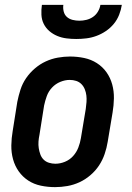

<svg xmlns="http://www.w3.org/2000/svg" viewBox="-20 -760 540 788"><path d="M206 8Q176 8 147.5 2Q119 -4 96 -19Q73 -34 57 -56.5Q41 -79 33.5 -106.5Q26 -134 26.5 -163.5Q27 -193 32 -222L51 -342Q56 -367 64 -392Q72 -417 87 -439Q102 -461 123 -479Q144 -497 168 -508Q192 -519 217.5 -523.5Q243 -528 267 -528Q297 -528 325.5 -522Q354 -516 377.5 -501Q401 -486 417 -463.5Q433 -441 440.5 -413.5Q448 -386 447.5 -356.5Q447 -327 442 -298L422 -178Q418 -153 409.5 -128Q401 -103 386.5 -81Q372 -59 351 -41Q330 -23 306 -12Q282 -1 256.5 3.5Q231 8 206 8ZM207 -88Q227 -88 246.5 -96Q266 -104 280 -119.5Q294 -135 301.5 -154.5Q309 -174 312 -193L332 -313Q334 -327 335 -341Q336 -355 334.5 -368Q333 -381 328 -393.5Q323 -406 314 -415Q305 -424 292.5 -428Q280 -432 266 -432Q247 -432 227.5 -424Q208 -416 193.5 -400.5Q179 -385 172 -365.5Q165 -346 161 -327L142 -207Q139 -193 138 -179Q137 -165 139 -152Q141 -139 145.5 -126.5Q150 -114 159 -105Q168 -96 181 -92Q194 -88 207 -88ZM293 -600Q273 -600 253 -602.5Q233 -605 215 -612.5Q197 -620 182.5 -632.5Q168 -645 159.5 -662Q151 -679 150 -699.5Q149 -720 152 -740H240Q238 -726 241.5 -712.5Q245 -699 254.5 -690.5Q264 -682 277.5 -678.5Q291 -675 306 -675Q320 -675 334.5 -678.5Q349 -682 361.5 -690.5Q374 -699 382 -712.5Q390 -726 392 -740H480Q477 -720 469 -699.5Q461 -679 447 -662Q433 -645 414.5 -632.5Q396 -620 375.5 -612.5Q355 -605 334 -602.5Q313 -600 293 -600Z"/></svg>

Font: Iosevka SS04 Oblique
Style: Bold
Weight: 700
Italic angle: -9°
Monospace: yes
Designer: Belleve Invis
Foundry: Belleve Invis
Version: Version 19.0.0; ttfautohint (v1.8.4)